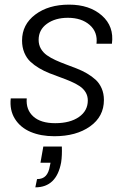

<svg xmlns="http://www.w3.org/2000/svg" viewBox="-20 -574 550 820"><path d="M165 51.8H244.1Q245.6 89.8 241.2 119.1Q221.7 226.1 130.9 226.1L138.2 190.9Q162.6 190.9 175.5 176.8Q188.5 162.6 192.9 134.8L195.8 121.1H152.8ZM423.8 -147Q423.8 -76.2 364.7 -34.2Q305.7 7.8 211.9 7.8Q154.3 7.8 110.6 -10.7Q66.9 -29.3 43.7 -66.4Q20.5 -103.5 25.9 -153.8H94.2Q90.3 -105.5 122.1 -76.7Q153.8 -47.9 215.8 -47.9Q278.8 -47.9 316.9 -74.2Q355 -100.6 355 -145Q355 -164.6 345.5 -180.2Q335.9 -195.8 319.6 -206.5Q303.2 -217.3 282.2 -226.3Q261.2 -235.4 238 -243.7Q214.8 -252 191.4 -261.2Q168 -270.5 147 -283Q126 -295.4 109.6 -310.8Q93.3 -326.2 83.7 -349.4Q74.2 -372.6 74.2 -400.9Q74.2 -469.2 130.6 -511.7Q187 -554.2 274.9 -554.2Q362.3 -554.2 415 -507.8Q467.8 -461.4 458 -387.2H392.1Q397.9 -437 363 -467.5Q328.1 -498 270 -498Q215.8 -498 180.4 -472.4Q145 -446.8 145 -403.8Q145 -382.8 154.5 -366.2Q164.1 -349.6 180.2 -338.1Q196.3 -326.7 217.3 -317.1Q238.3 -307.6 261.2 -299.1Q284.2 -290.5 307.4 -281.5Q330.6 -272.5 351.6 -260.3Q372.6 -248 388.7 -233.2Q404.8 -218.3 414.3 -196.3Q423.8 -174.3 423.8 -147Z"/></svg>

Font: SVN-Poppins Light
Style: Italic
Weight: 300
Italic angle: -10°
Designer: Ninad Kale (Devanagari), Jonny Pinhorn (Latin)
Foundry: Indian Type Foundry
Version: Version 3.002 2017